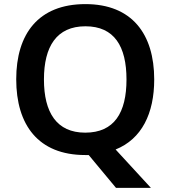

<svg xmlns="http://www.w3.org/2000/svg" viewBox="-20 -745 830 935"><path d="M731 -358C731 -580 622 -725 396 -725C166 -725 59 -579 59 -359C59 -137 166 10 395 10C401 10 406 10 412 10L545 170H715L543 -17C670 -68 731 -192 731 -358ZM194 -358C194 -519 256 -617 396 -617C537 -617 596 -519 596 -358C596 -197 537 -99 395 -99C256 -99 194 -197 194 -358Z"/></svg>

Font: Noto Sans Bengali UI SemiBold
Style: Regular
Weight: 600
Designer: Jelle Bosma - Monotype Design Team
Foundry: Monotype Imaging Inc.
Version: Version 2.003